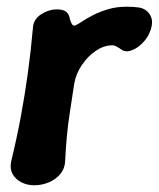

<svg xmlns="http://www.w3.org/2000/svg" viewBox="-20 -536 473 572"><path d="M82 16Q61 16 43.5 7Q26 -2 17.5 -17.5Q9 -33 13 -54Q30 -124 42 -188.5Q54 -253 63 -318.5Q72 -384 78 -452Q79 -478 102 -493Q125 -508 150 -508Q168 -508 177 -501Q186 -494 188 -480Q191 -470 194 -464.5Q197 -459 204 -460Q211 -463 224.5 -472Q238 -481 257.5 -491Q277 -501 302 -508.5Q327 -516 357 -516Q366 -516 375 -515.5Q384 -515 391 -514Q417 -511 428.5 -489Q440 -467 422 -431Q414 -416 399 -402.5Q384 -389 367.5 -384.5Q351 -380 338 -391Q333 -394 327 -397.5Q321 -401 314 -401Q290 -401 266 -385Q242 -369 224 -342.5Q206 -316 201 -286Q195 -244 189 -207Q183 -170 179.5 -133.5Q176 -97 174 -55Q173 -34 160 -18Q147 -2 126 7Q105 16 82 16Z"/></svg>

Font: Winky Sans SemiBold
Style: Italic
Weight: 600
Italic angle: -8.97852°
Designer: Simon Atzbach
Foundry: typofactur
Version: Version 1.205